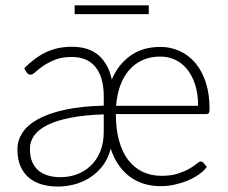

<svg xmlns="http://www.w3.org/2000/svg" viewBox="-20 -678 840 706"><path d="M44 0ZM570 -505.5Q607.5 -505.5 640.5 -490.5Q673.5 -475.5 698 -446.8Q722.5 -418 736.5 -375.5Q750.5 -333 750.5 -277.5Q750.5 -266.5 747.8 -262.5Q745 -258.5 738 -258.5H406Q406 -202.5 418 -160Q430 -117.5 452 -89Q474 -60.5 505 -46Q536 -31.5 574 -31.5Q609.5 -31.5 634.5 -39.8Q659.5 -48 676.5 -57.8Q693.5 -67.5 703 -75.8Q712.5 -84 717.5 -84Q724.5 -84 728.5 -79L740.5 -64Q729 -49 710.5 -36Q692 -23 669.5 -13.8Q647 -4.5 621.8 1Q596.5 6.5 570.5 6.5Q505 6.5 457.8 -28Q410.5 -62.5 387 -131Q377 -92.5 355.8 -66Q334.5 -39.5 307.5 -23Q280.5 -6.5 250.2 0.8Q220 8 192.5 8Q161 8 134 0.2Q107 -7.5 87 -24Q67 -40.5 55.5 -66.5Q44 -92.5 44 -129Q44 -161 62 -189.2Q80 -217.5 118.2 -239Q156.5 -260.5 216.8 -274Q277 -287.5 361.5 -289.5V-324Q361.5 -393 331.8 -430.8Q302 -468.5 243.5 -468.5Q207.5 -468.5 182.2 -458.2Q157 -448 139.5 -436Q122 -424 111 -413.8Q100 -403.5 92.5 -403.5Q87 -403.5 83.5 -406Q80 -408.5 77.5 -412.5L69 -427Q107.5 -466 149.2 -486Q191 -506 244.5 -506Q307.5 -506 343.5 -473.8Q379.5 -441.5 391 -385.5Q414.5 -441 459.5 -473.2Q504.5 -505.5 570 -505.5ZM361.5 -257.5Q290.5 -255 239.2 -245Q188 -235 154.8 -218.5Q121.5 -202 105.8 -179.8Q90 -157.5 90 -131Q90 -103 98.2 -83.2Q106.5 -63.5 121.5 -51Q136.5 -38.5 157 -32.5Q177.5 -26.5 202 -26.5Q235 -26.5 264 -37.5Q293 -48.5 314.8 -69.8Q336.5 -91 349 -122Q361.5 -153 361.5 -192.5ZM569 -470Q533 -470 504.2 -457Q475.5 -444 455 -420.5Q434.5 -397 422.2 -363.5Q410 -330 407 -289H708.5Q708.5 -331.5 698 -365.2Q687.5 -399 669 -422.2Q650.5 -445.5 625 -457.8Q599.5 -470 569 -470ZM254.5 -658.5H527V-626H254.5Z"/></svg>

Font: Lato Light
Style: Regular
Weight: 300
Designer: Lukasz Dziedzic
Foundry: tyPoland Lukasz Dziedzic
Version: Version 2.007; 2014-02-27